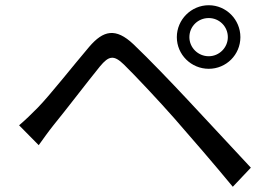

<svg xmlns="http://www.w3.org/2000/svg" viewBox="-20 -742 1040 734"><path d="M704 -600C704 -641 737 -673 778 -673C818 -673 851 -641 851 -600C851 -560 818 -527 778 -527C737 -527 704 -560 704 -600ZM656 -600C656 -533 711 -479 778 -479C845 -479 899 -533 899 -600C899 -667 845 -722 778 -722C711 -722 656 -667 656 -600ZM53 -263 128 -187C143 -208 165 -239 185 -264C231 -320 314 -429 362 -488C396 -529 415 -533 454 -495C496 -454 589 -355 647 -289C711 -216 799 -114 870 -28L939 -101C862 -183 762 -292 695 -363C636 -426 551 -515 490 -573C422 -637 375 -626 321 -563C258 -489 171 -378 124 -330C97 -303 79 -285 53 -263Z"/></svg>

Font: Noto Sans CJK JP
Style: Regular
Weight: 400
Designer: Ryoko NISHIZUKA 西塚涼子 (kana, bopomofo & ideographs); Paul D. Hunt (Latin, Greek & Cyrillic); Sandoll Communications 산돌커뮤니
Foundry: Adobe
Version: Version 2.004;hotconv 1.0.118;makeotfexe 2.5.65603